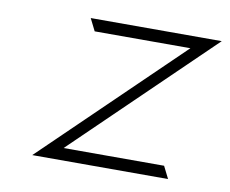

<svg xmlns="http://www.w3.org/2000/svg" viewBox="-56 -519 666 557"><g transform="rotate(10 277.5 -240.5)"><path d="M71 -30H471L453 -66H157L555 -451H169L187 -415H469Z"/></g></svg>

Font: Charger Sport
Style: HLExtObl
Weight: 100
Designer: Jasper
Foundry: Cannot Into Space Fonts
Version: Version 1.1